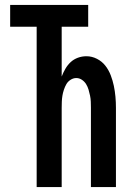

<svg xmlns="http://www.w3.org/2000/svg" viewBox="-20 -755 540 775"><path d="M128 0V-647H21V-735H336V-647H229V-446Q235 -462 244 -477.5Q253 -493 265.5 -504.5Q278 -516 294.5 -522Q311 -528 329 -528Q351 -528 371.5 -517.5Q392 -507 405.5 -489.5Q419 -472 427 -451Q435 -430 439.5 -408.5Q444 -387 446 -364.5Q448 -342 448 -320V0H347V-320Q347 -332 346.5 -344.5Q346 -357 343.5 -369Q341 -381 337.5 -393Q334 -405 327.5 -415.5Q321 -426 310.5 -433Q300 -440 288 -440Q276 -440 265 -433Q254 -426 248 -415.5Q242 -405 238 -393Q234 -381 232 -369Q230 -357 229.5 -344.5Q229 -332 229 -320V0Z"/></svg>

Font: Iosevka Curly Semibold
Style: Regular
Weight: 600
Monospace: yes
Designer: Belleve Invis
Foundry: Belleve Invis
Version: Version 22.1.2; ttfautohint (v1.8.4)